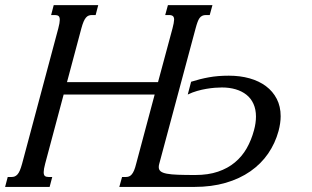

<svg xmlns="http://www.w3.org/2000/svg" viewBox="-87 -736 1228 756"><path d="M522 -363.8H163.6L90.8 -91.3Q85 -69.3 85 -58.1Q85 -46.9 89.8 -43Q94.7 -39.1 104.5 -39.1H118.7L108.4 0H-66.9L-56.6 -39.1H-42Q-34.7 -39.1 -29.1 -41.3Q-23.4 -43.5 -18.3 -49.1Q-13.2 -54.7 -8.8 -64.9Q-4.4 -75.2 0 -91.3L142.6 -624.5Q148.4 -646.5 148.4 -657.7Q148.4 -668.9 143.6 -672.9Q138.7 -676.8 128.9 -676.8H114.3L124.5 -715.8H299.8L289.6 -676.8H275.4Q268.1 -676.8 262.2 -674.6Q256.3 -672.4 251.5 -666.7Q246.6 -661.1 242.2 -650.9Q237.8 -640.6 233.4 -624.5L176.8 -412.6H535.2L592.3 -624.5Q598.1 -646.5 598.6 -658.7Q598.6 -668.5 593.8 -672.6Q588.9 -676.8 578.1 -676.8H563.5L574.2 -715.8H749.5L738.8 -676.8H724.1Q715.3 -676.8 709.2 -673.8Q703.1 -670.9 698.7 -664.8Q694.3 -658.7 690.7 -648.7Q687 -638.7 683.1 -624L540 -90.8Q538.1 -84.5 538.1 -78.1Q538.1 -67.4 545.7 -61.3Q553.2 -55.2 570.3 -52Q587.4 -48.8 614.7 -47.9Q642.1 -46.9 681.6 -46.9Q732.9 -46.9 771.5 -60.1Q810.1 -73.2 838.1 -96.7Q866.2 -120.1 884.5 -152.3Q902.8 -184.6 913.1 -223.1Q920.9 -251.5 920.9 -276.9Q920.9 -305.2 911.1 -326.9Q901.4 -348.6 883.5 -362.8Q865.7 -377 841.1 -384.3Q816.4 -391.6 786.6 -391.6Q774.4 -391.6 758.8 -390.4Q743.2 -389.2 725.6 -386.2Q708 -383.3 689.2 -377.9Q670.4 -372.6 652.3 -363.8L665.5 -414.1Q700.7 -425.3 735.6 -431.6Q770.5 -438 814 -438Q858.4 -438 895.8 -427.5Q933.1 -417 960.2 -396.7Q987.3 -376.5 1002.7 -346.7Q1018.1 -316.9 1018.1 -278.3Q1018.1 -252 1009.8 -220.2Q996.6 -171.9 968.8 -131.3Q940.9 -90.8 898.9 -61.5Q856.9 -32.2 801.5 -16.1Q746.1 0 678.2 0H382.8L393.6 -39.1H408.2Q415.5 -39.1 421.1 -41.3Q426.8 -43.5 431.6 -49.1Q436.5 -54.7 440.9 -64.9Q445.3 -75.2 449.2 -91.3Z"/></svg>

Font: Arian AMU Serif
Style: Italic
Weight: 400
Italic angle: -15°
Designer: Ruben Hakobyan (Tarumian)
Foundry: Ruben Hakobyan (Tarumian)
Version: Version 1.002